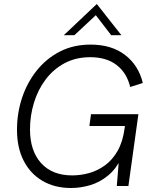

<svg xmlns="http://www.w3.org/2000/svg" viewBox="-20 -930 768 960"><path d="M335 10Q253 10 192 -26Q131 -62 98 -127Q65 -192 65 -281Q65 -364 90 -440Q115 -516 163 -576.5Q211 -637 279 -672Q347 -707 433 -707Q538 -707 605.5 -655Q673 -603 694 -515L631 -495Q614 -566 563 -605Q512 -644 431 -644Q359 -644 303 -614Q247 -584 208.5 -533Q170 -482 150 -417Q130 -352 130 -283Q130 -176 185.5 -114.5Q241 -53 341 -53Q383 -53 425 -64.5Q467 -76 504.5 -103Q542 -130 568 -175.5Q594 -221 603 -288L611 -344L620 -300H427L435 -359H672L622 0H564L576 -148L586 -139Q561 -86 520.5 -52.5Q480 -19 432 -4.5Q384 10 335 10ZM299 -754 464 -910 587 -754H536L459 -854L352 -754Z"/></svg>

Font: Hanken Grotesk Light
Style: Italic
Weight: 300
Italic angle: -8°
Designer: Alfredo Marco Pradil
Foundry: Hanken Design Co.
Version: Version 3.013